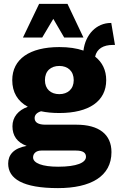

<svg xmlns="http://www.w3.org/2000/svg" viewBox="-20 -752 611 987"><path d="M98 -559H197L254 -655L310 -559H409L327 -732H181ZM373 -111H214C176 -111 158 -123 158 -145C158 -160 168 -173 191 -180C219 -174 250 -171 285 -171C438 -171 526 -232 526 -340C526 -391 506 -432 469 -461C478 -502 512 -521 560 -521H571L552 -634H550C476 -634 419 -575 409 -492C374 -504 333 -510 285 -510C132 -510 43 -448 43 -340C43 -278 70 -232 123 -203C74 -186 44 -150 44 -103C44 -54 68 -20 117 -2C50 10 22 44 22 89C22 167 97 215 278 215C446 215 553 155 553 30C553 -61 489 -111 373 -111ZM285 -413C328 -413 359 -387 359 -340C359 -294 328 -268 285 -268C241 -268 211 -294 211 -340C211 -387 241 -413 285 -413ZM279 105C198 105 150 87 150 57C150 37 166 22 192 22H371C409 22 422 35 422 54C422 84 375 105 279 105Z"/></svg>

Font: Work Sans
Style: Bold
Weight: 700
Designer: Wei Huang
Foundry: Wei Huang
Version: Version 2.012